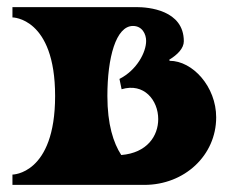

<svg xmlns="http://www.w3.org/2000/svg" viewBox="-20 -520 643 540"><path d="M386 0C499 0 588 -83 588 -190C588 -276 522 -349 457 -349L456 -352C479 -366 497 -384 497 -404C497 -492 397 -500 364 -500H15V-471C15 -471 135 -471 135 -250C135 -29 15 -29 15 -29V0ZM282 -250C282 -358 306 -447 354 -447C380 -447 391 -424 391 -405C391 -373 365 -323 316 -298L322 -269C385 -288 425 -238 425 -185C425 -138 394 -90 321 -84C299 -118 282 -170 282 -250Z"/></svg>

Font: Ouroboros
Style: Regular
Weight: 400
Designer: Ariel Martín Pérez
Foundry: Velvetyne Type Foundry
Version: Version 2.001;hotconv 1.0.109;makeotfexe 2.5.65596